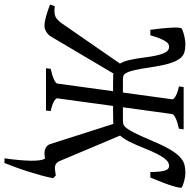

<svg xmlns="http://www.w3.org/2000/svg" viewBox="-32 -648 849 858"><g transform="rotate(90 392.0 -218.5)"><path d="M679.2 -67.9Q683.6 -56.6 688.5 -50.5Q693.4 -44.4 700.9 -41.7Q708.5 -39.1 719.5 -40Q730.5 -41 747.1 -43.9L758.8 -31.7Q754.4 -8.3 746.6 20.3Q738.8 48.8 729.5 78.4Q720.2 107.9 710 135.7Q699.7 163.6 690.9 185.5H669.9Q674.8 152.8 677.5 123Q680.2 93.3 680.7 69.3Q681.2 45.4 678.7 28.3Q676.3 11.2 670.9 4.4Q657.2 6.8 647 6.8Q634.3 6.8 622.3 0.5Q610.4 -5.9 606 -20L516.1 -301.3Q512.7 -300.8 509.3 -300.5Q505.9 -300.3 502 -300.3Q488.8 -299.8 469.7 -299.8H436L401.9 -50.8Q400.9 -44.9 414.3 -36.4Q427.7 -27.8 459 -21L456.5 0H267.6L270 -21Q300.8 -27.8 317.9 -35.9Q335 -43.9 335.9 -50.8L370.1 -299.8H335.9Q317.9 -299.8 304.7 -300.3H297.9Q294.4 -300.3 291 -301.3L124.5 -20Q117.2 -8.8 104 -1Q90.8 6.8 78.1 6.8Q61 6.8 35.9 -0.2Q10.7 -7.3 -17.1 -18.1L-9.8 -39.1Q4.9 -37.6 15.4 -37.8Q25.9 -38.1 34.2 -41.3Q42.5 -44.4 49.6 -50.8Q56.6 -57.1 64.9 -67.9L246.6 -330.6Q236.8 -346.7 230.7 -372.6Q224.6 -398.4 219.7 -437Q215.3 -472.7 210.2 -494.6Q205.1 -516.6 199 -529.1Q192.9 -541.5 186 -545.9Q179.2 -550.3 171.9 -550.3Q165 -550.3 159.2 -546.9Q153.3 -543.5 147.2 -534.4Q141.1 -525.4 134.5 -509Q127.9 -492.7 120.1 -466.3H95.7Q91.8 -492.7 89.4 -517.3Q86.9 -542 85.9 -561.5Q85 -581.1 86.2 -593.5Q87.4 -606 91.8 -607.9Q99.1 -610.8 108.2 -613.8Q117.2 -616.7 126.2 -618.7Q135.3 -620.6 143.8 -621.8Q152.3 -623 158.7 -623Q180.7 -623 196.8 -618.2Q212.9 -613.3 225.1 -596.9Q237.3 -580.6 246.6 -549.3Q255.9 -518.1 263.7 -465.3Q270 -420.4 275.9 -395.8Q281.7 -371.1 288.1 -359.6Q294.4 -348.1 301.5 -345.9Q308.6 -343.8 318.4 -343.8H376L406.2 -564Q407.2 -569.8 393.3 -578.6Q379.4 -587.4 348.6 -594.2L351.6 -615.2H540.5L537.6 -594.2Q506.8 -587.4 490 -579.1Q473.1 -570.8 472.2 -564L441.9 -343.8H500Q509.8 -343.8 517.6 -345.9Q525.4 -348.1 534.7 -359.6Q543.9 -371.1 556.4 -395.8Q568.8 -420.4 587.9 -465.3Q609.9 -518.1 627.7 -549.3Q645.5 -580.6 662.4 -596.9Q679.2 -613.3 696.8 -618.2Q714.4 -623 735.8 -623Q742.2 -623 750.2 -621.8Q758.3 -620.6 766.8 -618.7Q775.4 -616.7 783.7 -613.8Q792 -610.8 798.8 -607.9Q802.7 -606 800.5 -593.5Q798.3 -581.1 792.2 -561.5Q786.1 -542 776.4 -517.3Q766.6 -492.7 755.9 -466.3H731.4Q731 -492.7 729 -509Q727.1 -525.4 723.6 -534.4Q720.2 -543.5 715.1 -546.9Q710 -550.3 703.6 -550.3Q696.3 -550.3 688 -545.9Q679.7 -541.5 670.2 -529.1Q660.6 -516.6 649.4 -494.6Q638.2 -472.7 624 -437Q608.9 -398.9 595.7 -373Q582.5 -347.2 568.4 -331.1Z"/></g></svg>

Font: Gentium Plus CyrE
Style: Italic
Weight: 400
Italic angle: -8°
Designer: J. Victor Gaultney, Annie Olsen, Iska Routamaa, Becca Hirsbrunner
Foundry: SIL International
Version: Version 5.000